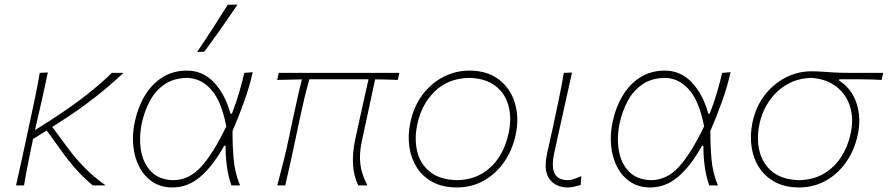

<svg xmlns="http://www.w3.org/2000/svg" viewBox="-20 -814 3898 843"><path d="M50.5 0Q63 -56 74.5 -108.2Q86 -160.5 99 -221.5L109.5 -270.5Q122.5 -331.5 133.8 -384.8Q145 -438 154.5 -494L190 -496Q174.5 -421 159.5 -356Q144.5 -291 133.5 -242.5L194 -281Q289.5 -342 358.2 -396Q427 -450 471 -494H522Q486 -460 444 -424.5Q402 -389 345.8 -348Q289.5 -307 209.5 -256.5L284 -156Q312.5 -118 351.8 -77.5Q391 -37 444 0H387Q352.5 -29 321 -63Q289.5 -97 260.5 -137L185 -241L125 -203.5Q113.5 -148.5 103.8 -100Q94 -51.5 85.5 0Z M737.5 9Q686.5 9 650 -15.2Q613.5 -39.5 592 -80.5Q570.5 -121.5 565.2 -173.2Q560 -225 572 -280Q586 -345 616.8 -395.5Q647.5 -446 694 -475Q740.5 -504 801 -504Q870.5 -504 919.8 -451.8Q969 -399.5 992 -314.5H998Q1018.5 -367.5 1031.2 -411.8Q1044 -456 1052.5 -494L1089.5 -497Q1075.5 -433.5 1052 -368Q1028.5 -302.5 1001 -239Q1000.5 -178.5 1005.8 -116.5Q1011 -54.5 1034 0H996Q982 -39 976 -85Q970 -131 970.5 -174H964.5Q913 -82.5 858.2 -36.8Q803.5 9 737.5 9ZM740.5 -23Q809 -23 862.2 -80.8Q915.5 -138.5 973.5 -259Q952 -371.5 906.2 -421.8Q860.5 -472 799 -472Q741.5 -470.5 702 -443.2Q662.5 -416 638.5 -371.5Q614.5 -327 603 -274.5Q589.5 -211 599 -154Q608.5 -97 643.5 -60.8Q678.5 -24.5 740.5 -23ZM845.5 -586Q881 -638 914.2 -689.8Q947.5 -741.5 980 -793L1023 -794Q987.5 -741.5 951.5 -690.2Q915.5 -639 877 -587Z M1197.5 0Q1212.5 -56.5 1225.8 -109.5Q1239 -162.5 1251.5 -223L1261.5 -271Q1273 -324 1283.5 -371.8Q1294 -419.5 1305.5 -465.5L1197 -463L1204 -494H1733.5L1726.5 -463Q1702 -464 1677 -464.8Q1652 -465.5 1627 -465.5L1568 -191Q1557 -138.5 1562 -94.5Q1567 -50.5 1593 0H1553Q1533 -40.5 1530 -91.2Q1527 -142 1539 -199Q1551 -256.5 1565.2 -319Q1579.5 -381.5 1598 -466Q1577.5 -466 1557 -466Q1536.5 -466 1516.5 -466H1338.5Q1326 -423.5 1316 -381Q1306 -338.5 1295.5 -289L1281.5 -223Q1269 -163 1257.2 -109.2Q1245.5 -55.5 1232.5 0Z M1986 9Q1924.5 9 1880.5 -14.2Q1836.5 -37.5 1810.8 -77.5Q1785 -117.5 1777.5 -168Q1770 -218.5 1781 -273Q1796 -346.5 1835.2 -398.2Q1874.5 -450 1928 -477Q1981.5 -504 2040 -504Q2120 -504 2171 -464.5Q2222 -425 2241 -360.8Q2260 -296.5 2244 -222Q2229.5 -154 2193 -102Q2156.5 -50 2103.5 -20.5Q2050.5 9 1986 9ZM1988 -23Q2050.5 -24.5 2096.5 -52Q2142.5 -79.5 2171.8 -125.2Q2201 -171 2213 -228Q2227.5 -296 2212.2 -350.8Q2197 -405.5 2153.5 -438Q2110 -470.5 2040 -472Q1947 -470 1888.5 -412.5Q1830 -355 1812 -267Q1798.5 -202.5 1812.2 -147.5Q1826 -92.5 1869.2 -58.5Q1912.5 -24.5 1988 -23Z M2473 9Q2420.5 9 2393 -27.2Q2365.5 -63.5 2382 -140Q2390.5 -180.5 2397.5 -209.8Q2404.5 -239 2411 -271Q2424 -332.5 2435 -385.2Q2446 -438 2455.5 -494L2491.5 -495.5Q2471.5 -402.5 2453.5 -324Q2435.5 -245.5 2424 -191L2413 -140Q2400.5 -82 2415 -52.5Q2429.5 -23 2474.5 -23Q2485.5 -23 2499 -27.5Q2512.5 -32 2532.5 -41L2529.5 -2Q2519.5 1.5 2503.5 5.2Q2487.5 9 2473 9Z M2835.5 9Q2784.5 9 2748 -15.2Q2711.5 -39.5 2690 -80.5Q2668.5 -121.5 2663.2 -173.2Q2658 -225 2670 -280Q2684 -345 2714.8 -395.5Q2745.5 -446 2792 -475Q2838.5 -504 2899 -504Q2968.5 -504 3017.8 -451.8Q3067 -399.5 3090 -314.5H3096Q3116.5 -367.5 3129.2 -411.8Q3142 -456 3150.5 -494L3187.5 -497Q3173.5 -433.5 3150 -368Q3126.5 -302.5 3099 -239Q3098.5 -178.5 3103.8 -116.5Q3109 -54.5 3132 0H3094Q3080 -39 3074 -85Q3068 -131 3068.5 -174H3062.5Q3011 -82.5 2956.2 -36.8Q2901.5 9 2835.5 9ZM2838.5 -23Q2907 -23 2960.2 -80.8Q3013.5 -138.5 3071.5 -259Q3050 -371.5 3004.2 -421.8Q2958.5 -472 2897 -472Q2839.5 -470.5 2800 -443.2Q2760.5 -416 2736.5 -371.5Q2712.5 -327 2701 -274.5Q2687.5 -211 2697 -154Q2706.5 -97 2741.5 -60.8Q2776.5 -24.5 2838.5 -23Z M3488 9Q3426.5 9 3382.8 -14.8Q3339 -38.5 3313 -78.8Q3287 -119 3279.8 -169.8Q3272.5 -220.5 3283.5 -275Q3298 -345 3337 -395.8Q3376 -446.5 3429.8 -473.8Q3483.5 -501 3542 -501Q3569 -501 3590.5 -499.2Q3612 -497.5 3642.5 -495.8Q3673 -494 3726.5 -494H3857.5L3851 -463Q3809 -465.5 3763.2 -465.8Q3717.5 -466 3665.5 -466L3664.5 -460Q3719.5 -425 3740.8 -360.5Q3762 -296 3746 -222Q3731.5 -154 3695 -102Q3658.5 -50 3605.5 -20.5Q3552.5 9 3488 9ZM3490 -23Q3552 -24.5 3598 -52Q3644 -79.5 3673.5 -125.2Q3703 -171 3715 -228Q3729 -292.5 3712.2 -346.2Q3695.5 -400 3652 -433.8Q3608.5 -467.5 3542.5 -472Q3482 -470.5 3434.8 -442.8Q3387.5 -415 3356.8 -369.5Q3326 -324 3314.5 -269Q3301 -204.5 3315 -149Q3329 -93.5 3372.5 -59Q3416 -24.5 3490 -23Z"/></svg>

Font: Commissioner Flair Thin
Style: Italic
Weight: 100
Italic angle: -12°
Designer: Kostas Bartsokas
Foundry: Kostas Bartsokas
Version: Version 1.000; ttfautohint (v1.8.3)